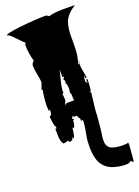

<svg xmlns="http://www.w3.org/2000/svg" viewBox="-199 -827 918 1267"><g transform="rotate(-20 260.0 -193.5)"><path d="M400.4 -177.2 396 -179.2Q395 -179.2 395 -173.3V-165.5Q395 -166.5 402.3 -178.2Q401.4 -177.2 400.4 -177.2ZM228.5 -235.8 229.5 -224.6H220.7Q220.7 -224.6 224.1 -187Q224.1 -168.9 214.8 -156.2L215.3 -145.5L224.1 -156.2H277.8L275.4 -202.1L270 -213.4L273.4 -235.8Q273.4 -281.2 261.7 -281.2L270 -293H261.7L269 -302.7H260.7L259.8 -314.9Q268.1 -314.9 268.1 -325.7H259.3L256.8 -380.4Q254.4 -362.3 241.5 -313.2Q228.5 -264.2 228.5 -235.8ZM386.7 -6.3 379.9 62.5Q378.4 85 374.3 112.5Q370.1 140.1 369.6 155.8Q369.1 171.4 371.3 181.6Q373.5 191.9 380.6 202.4Q387.7 212.9 399.9 218.8Q427.7 232.4 481 232.4L507.3 231.4L518.6 227.5Q520 238.8 520 247.1L510.7 358.4Q502 358.4 494.1 347.2Q491.2 347.2 483.4 353.3Q475.6 359.4 452.1 359.4Q428.7 359.4 399.4 353.5Q370.1 347.7 349.9 338.1Q329.6 328.6 314.7 313.5Q299.8 298.3 291 282.2Q282.2 266.1 276.9 244.6Q268.6 209 268.6 167.7Q268.6 126.5 273.7 97.9Q278.8 69.3 283.9 41.3Q289.1 13.2 289.1 -17.6L280.3 -11.7L271.5 -22.5H279.3Q267.1 -38.6 258.3 -56.6L243.7 -53.7L232.4 -62.5L223.6 -44.4H232.4L233.4 -33.7L226.1 -35.2L226.6 -26.9Q226.6 -16.6 222.4 -1.5Q218.3 13.7 213.1 13.7Q208 13.7 206.1 5.9Q203.1 49.8 192.4 79.6L181.2 68.4V75.2Q181.2 83 175.8 86.9Q168.9 90.8 153.3 90.8L152.3 79.6Q138.2 84.5 115.7 87.9Q98.6 67.9 98.4 25.9Q98.1 -16.1 97.7 -22.5L105.5 -21.5L107.4 -33.7Q98.6 -36.1 94.5 -72Q90.3 -107.9 89.4 -111.3Q107.4 -111.3 107.4 -147.5V-156.2L97.7 -145.5L95.7 -183.1Q95.7 -206.1 99.4 -241.7Q103 -277.3 108.4 -293H99.6L116.7 -341.8Q116.7 -361.3 108.6 -400.4Q100.6 -439.5 100.6 -460.9Q100.6 -482.4 118.2 -492.2Q101.1 -547.4 100.6 -611.8L108.4 -623.5Q99.6 -627.4 61.3 -668.7Q22.9 -710 11.2 -710H8.3Q8.3 -722.7 113.3 -734.1Q218.3 -745.6 293.5 -745.6Q300.8 -745.6 314 -733.9Q350.6 -746.1 416 -746.1L498.5 -745.6Q438.5 -708 419.9 -662.6Q403.8 -624 403.8 -559.1V-506.8Q403.8 -412.6 383.3 -371.1Q392.6 -371.1 392.6 -382.3V-386.2L401.4 -393.6Q393.6 -385.7 393.6 -366.9Q393.6 -348.1 400.6 -312Q407.7 -275.9 408.2 -269H398.9V-288.1Q390.1 -270.5 390.1 -251.5V-246.6L401.4 -232.9L399.4 -258.3H409.2V-254.4Q409.2 -212.9 397.9 -130.1Q386.7 -47.4 386.7 -6.3Z"/></g></svg>

Font: Butcherman
Style: Regular
Weight: 400
Version: Version 001.003